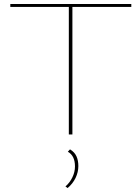

<svg xmlns="http://www.w3.org/2000/svg" viewBox="-20 -678 705 968"><path d="M642 -643H345V0H327V-643H32V-658H642ZM375 159Q375 190 361 219Q347 248 321 270L310 262Q332 243 345 216Q358 189 358 161Q358 107 322 87L333 75Q356 89 365.5 110Q375 131 375 159Z"/></svg>

Font: Ysabeau Infant Thin
Style: Regular
Weight: 200
Designer: Christian Thalmann (Catharsis Fonts)
Version: Version 0.003